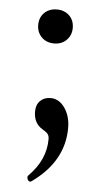

<svg xmlns="http://www.w3.org/2000/svg" viewBox="-47 -448 334 653"><g transform="rotate(5 120.0 -121.5)"><path d="M121 -301Q95 -301 78.5 -317.5Q62 -334 62 -359Q62 -385 78.5 -401Q95 -417 121 -417Q147 -417 163.5 -401Q180 -385 180 -359Q180 -334 163.5 -317.5Q147 -301 121 -301ZM85 173Q78 177 73 169Q68 159 73 154Q131 96 131 25Q131 14 126 7.5Q121 1 107 -7Q77 -25 77 -65Q77 -88 90.5 -101.5Q104 -115 126 -115Q155 -115 174.5 -87Q194 -59 194 -19Q194 96 85 173Z"/></g></svg>

Font: Junicode Two Beta Condensed
Style: Regular
Weight: 400
Width: 3
Designer: Peter S. Baker
Foundry: Briery Creek Software
Version: Version 1.053; ttfautohint (v1.8.4)